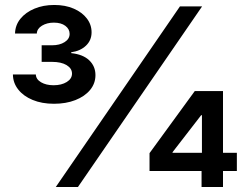

<svg xmlns="http://www.w3.org/2000/svg" viewBox="-20 -753 1000 773"><path d="M204.5 0 704.5 -727.3H793.7L293.7 0ZM582 -64.6V-136.4L764.2 -386.4H826V-289.1H789.8L674.7 -140.3V-137.8H933.6V-64.6ZM791.5 0V-86.3L793 -118.6V-386.4H877.8V0ZM197.4 -335.2Q148.4 -335.2 111.3 -350.7Q74.2 -366.1 53.3 -392.8Q32.3 -419.4 32 -453.1H124.3Q125 -433.6 145.4 -421.7Q165.8 -409.8 195.7 -409.8Q227.6 -409.8 248.8 -422.9Q269.9 -436.1 269.9 -456.7Q269.9 -477.6 248.2 -490.8Q226.6 -503.9 189.3 -503.9H147.7V-570.7H189.3Q220.2 -570.7 240.2 -583.5Q260.3 -596.2 260.3 -616.5Q260.3 -636 243.1 -649Q225.9 -661.9 196.7 -661.9Q169.4 -661.9 149.1 -649.7Q128.9 -637.4 128.2 -617.9H40.5Q41.2 -651.6 62.3 -677.6Q83.5 -703.5 118.8 -718.2Q154.1 -733 198.5 -733Q243.3 -733 277 -718.2Q310.7 -703.5 329.7 -678.6Q348.7 -653.8 348.7 -622.9Q348.7 -590.6 326 -569.1Q303.3 -547.6 266.7 -542.6V-539.1Q314.3 -534.1 339.3 -510.1Q364.3 -486.2 364.3 -450.6Q364.3 -416.9 342.7 -390.8Q321 -364.7 283.4 -350Q245.7 -335.2 197.4 -335.2Z"/></svg>

Font: InterMG SemiBold
Style: Regular
Weight: 600
Designer: Rasmus Andersson
Foundry: rsms
Version: Version 3.019;December 26, 2023;FontCreator 15.0.0.2955 64-b